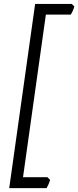

<svg xmlns="http://www.w3.org/2000/svg" viewBox="-20 -801 401 985"><path d="M361.3 -768.1Q358.4 -755.9 352.8 -743.9Q347.2 -731.9 343.3 -726.1H215.3L98.1 107.9H223.1L237.3 122.1Q234.4 131.8 229.2 143.8Q224.1 155.8 219.2 164.1H27.3L160.2 -780.8H348.1Z"/></svg>

Font: Gentium Plus Am
Style: Italic
Weight: 400
Italic angle: -8°
Designer: J. Victor Gaultney, Annie Olsen, Iska Routamaa, Becca Hirsbrunner
Foundry: SIL International
Version: Version 5.000